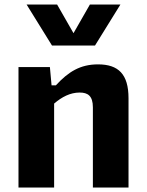

<svg xmlns="http://www.w3.org/2000/svg" viewBox="-20 -842 660 862"><path d="M557 0V-401C557 -508.5 512 -553 420 -553C340.5 -553 287 -520 231 -459H211.5L204 -541H63V0H223V-377C257.5 -406.5 295 -426.5 337.5 -426.5C374 -426.5 397 -412 397 -360V0ZM99.5 -821.5H236.5L310 -693L383.5 -821.5H520.5L406.5 -637.5H213.5Z"/></svg>

Font: Monaspace Neon ExtraBold
Style: Regular
Weight: 800
Designer: Riley Cran & the Lettermatic Team
Foundry: Lettermatic
Version: Version 1.200 (Monaspace Neon)